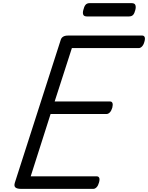

<svg xmlns="http://www.w3.org/2000/svg" viewBox="-20 -1206 945 1226"><path d="M114 0Q89 0 78.5 -9Q68 -18 75 -40L368 -952Q372 -965 383.5 -972Q395 -979 415 -979H888Q899 -979 903.5 -969.5Q908 -960 902 -939Q897 -920 887 -909.5Q877 -899 866 -899H439L329 -558H683Q694 -558 698 -548Q702 -538 697 -518Q691 -498 681 -488Q671 -478 660 -478H303L176 -80H598Q609 -80 613.5 -70.5Q618 -61 612 -40Q607 -21 597 -10.5Q587 0 576 0ZM535 -1101Q516 -1101 511.5 -1112.5Q507 -1124 512 -1142Q517 -1164 526 -1175Q535 -1186 553 -1186H820Q840 -1186 844.5 -1173.5Q849 -1161 844 -1142Q839 -1121 830 -1111Q821 -1101 803 -1101Z"/></svg>

Font: Playwrite IE
Style: Regular
Weight: 400
Designer: Veronika Burian, José Scaglione
Foundry: TypeTogether
Version: Version 1.002